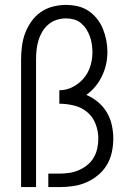

<svg xmlns="http://www.w3.org/2000/svg" viewBox="-20 -763 540 783"><path d="M66 0V-520Q66 -547 69.5 -574.5Q73 -602 82.5 -627.5Q92 -653 108 -675.5Q124 -698 146 -713.5Q168 -729 195 -736Q222 -743 249 -743Q273 -743 297 -737.5Q321 -732 341 -718.5Q361 -705 376 -686Q391 -667 400 -644.5Q409 -622 413.5 -598.5Q418 -575 418 -551Q418 -525 412.5 -500.5Q407 -476 396 -453Q385 -430 369 -410.5Q353 -391 332 -376Q358 -365 379.5 -347Q401 -329 415.5 -305Q430 -281 436 -253Q442 -225 442 -198Q442 -170 436 -142Q430 -114 415.5 -90Q401 -66 379 -48Q357 -30 331.5 -19Q306 -8 278 -4Q250 0 222 0H177V-55H222Q242 -55 262.5 -58Q283 -61 301.5 -69Q320 -77 336 -90Q352 -103 362 -120Q372 -137 376.5 -157Q381 -177 381 -198Q381 -228 370 -257Q359 -286 336 -305.5Q313 -325 282.5 -332.5Q252 -340 222 -340V-395Q251 -395 277 -408.5Q303 -422 321.5 -444Q340 -466 348.5 -493.5Q357 -521 357 -550Q357 -566 354.5 -582.5Q352 -599 346.5 -614.5Q341 -630 332 -644Q323 -658 310.5 -668.5Q298 -679 282 -683.5Q266 -688 249 -688Q230 -688 211 -682Q192 -676 177 -663Q162 -650 152 -633Q142 -616 136.5 -597Q131 -578 129 -559Q127 -540 127 -520V0Z"/></svg>

Font: Iosevka Curly Light
Style: Regular
Weight: 300
Monospace: yes
Designer: Belleve Invis
Foundry: Belleve Invis
Version: Version 22.1.2; ttfautohint (v1.8.4)